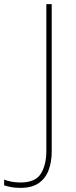

<svg xmlns="http://www.w3.org/2000/svg" viewBox="-118 -734 369 928"><path d="M-19 174Q-47 174 -66 170Q-85 166 -98 162V134Q-84 140 -63 144Q-42 148 -19 148Q53 148 79.5 105.5Q106 63 106 -5V-714H132V-2Q132 47 117.5 87Q103 127 70 150.5Q37 174 -19 174Z"/></svg>

Font: Noto Sans Myanmar Thin
Style: Regular
Weight: 100
Designer: Monotype Design Team
Foundry: Monotype Imaging Inc.
Version: Version 2.107; ttfautohint (v1.8.4.7-5d5b)